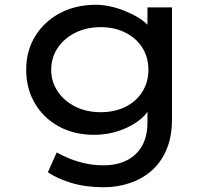

<svg xmlns="http://www.w3.org/2000/svg" viewBox="-20 -556 886 806"><path d="M415 230Q339 230 278.5 211.5Q218 193 181 167L218 84Q239 96 269 108.5Q299 121 336 129.5Q373 138 415 138Q471 138 512.5 117Q554 96 576.5 56Q599 16 599 -42V-121L610 -114Q605 -85 570.5 -56Q536 -27 484.5 -8.5Q433 10 375 10Q292 10 227.5 -25Q163 -60 126.5 -122Q90 -184 90 -263Q90 -343 128 -404.5Q166 -466 232 -501Q298 -536 383 -536Q409 -536 440.5 -529.5Q472 -523 503 -510.5Q534 -498 560.5 -482Q587 -466 603.5 -447.5Q620 -429 621 -410L599 -402V-525H702V-54Q702 16 680 69.5Q658 123 618.5 158.5Q579 194 526.5 212Q474 230 415 230ZM403 -85Q462 -85 507.5 -108Q553 -131 578 -171.5Q603 -212 603 -263Q603 -315 578 -355Q553 -395 507.5 -418.5Q462 -442 403 -442Q343 -442 296 -418.5Q249 -395 222 -354.5Q195 -314 195 -263Q195 -213 222 -172.5Q249 -132 296 -108.5Q343 -85 403 -85Z"/></svg>

Font: Lexend Giga
Style: Regular
Weight: 400
Designer: Bonnie Shaver-Troup, Thomas Jockin
Foundry: Lexend
Version: Version 1.007